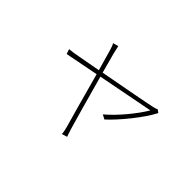

<svg xmlns="http://www.w3.org/2000/svg" viewBox="-112 -860 1223 1223"><g transform="rotate(45 500.0 -248.0)"><path d="M837 -466C830 -462 819 -459 811 -457C784 -450 581 -412 424 -383C406 -451 391 -505 387 -520C381 -545 377 -562 375 -573L338 -563C345 -553 350 -538 357 -514C361 -500 377 -446 396 -377L243 -349C216 -344 192 -340 167 -338L178 -305L404 -349C443 -205 495 -17 506 19C512 40 516 59 517 77L553 66C547 50 542 32 535 12C524 -22 472 -211 432 -355L809 -428C768 -358 686 -257 613 -196L643 -180C710 -240 816 -370 857 -452Z"/></g></svg>

Font: Noto Sans T Chinese Thin
Style: Regular
Weight: 100
Designer: Ryoko NISHIZUKA (kana & ideographs); Paul D. Hunt (Latin, Greek & Cyrillic); Wenlong ZHANG (bopomofo); Sandoll Communica
Foundry: Adobe Systems Incorporated
Version: Version 1.000;PS 1;hotconv 1.0.78;makeotf.lib2.5.61930